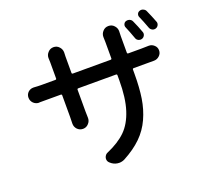

<svg xmlns="http://www.w3.org/2000/svg" viewBox="-140 -966 1290 1193"><g transform="rotate(-20 505.0 -369.5)"><path d="M970.7 -691.4Q972.7 -686.5 972.7 -681.6Q972.7 -674.8 969.7 -668.9Q963.9 -657.2 952.1 -653.3Q940.4 -649.4 929.2 -654.8Q918 -660.2 913.1 -671.9Q894.5 -722.7 879.9 -754.9Q875 -765.6 879.4 -776.4Q883.8 -787.1 895.5 -791Q900.4 -793 906.2 -793Q913.1 -793 918.9 -790Q931.6 -785.2 936.5 -773.4Q955.1 -732.4 970.7 -691.4ZM868.2 -661.1Q873 -649.4 867.2 -637.7Q861.3 -626 849.6 -622.1Q837.9 -618.2 826.2 -623.5Q814.5 -628.9 810.5 -640.6Q792 -692.4 778.3 -723.6Q773.4 -734.4 778.3 -745.6Q783.2 -756.8 793.9 -759.8Q806.6 -763.7 818.4 -758.8Q830.1 -753.9 835 -742.2Q853.5 -702.1 868.2 -661.1ZM731.4 -573.2Q731.4 -566.4 739.3 -566.4H824.2Q849.6 -566.4 872.1 -567.4Q873 -567.4 875 -567.4Q894.5 -567.4 909.2 -553.7Q924.8 -540 924.8 -518.6Q924.8 -498 909.2 -483.4Q893.6 -468.8 873 -468.8Q872.1 -468.8 872.1 -468.8Q851.6 -468.8 825.2 -468.8H739.3Q731.4 -468.8 731.4 -461.9V-434.6Q731.4 -341.8 720.7 -273.4Q710 -205.1 682.6 -145Q655.3 -85 608.4 -39.1Q561.5 6.8 490.2 44.9Q472.7 53.7 454.1 53.7Q448.2 53.7 441.4 52.7Q416 48.8 396.5 30.3L395.5 29.3Q385.7 20.5 384.3 8.3Q382.8 -3.9 389.2 -15.1Q395.5 -26.4 407.2 -31.2Q486.3 -65.4 532.7 -110.8Q579.1 -156.2 604 -233.9Q628.9 -311.5 628.9 -428.7V-461.9Q628.9 -468.8 621.1 -468.8H373Q365.2 -468.8 365.2 -461.9V-319.3L366.2 -274.4Q366.2 -253.9 351.6 -238.3Q336.9 -221.7 314.5 -221.7Q292 -221.7 276.4 -238.3Q262.7 -253.9 262.7 -274.4L263.7 -319.3V-461.9Q263.7 -468.8 255.9 -468.8H166Q141.6 -468.8 115.2 -468.8Q114.3 -467.8 114.3 -467.8Q92.8 -467.8 77.1 -482.4Q61.5 -498 61.5 -519.5Q61.5 -541 77.1 -555.7Q91.8 -568.4 110.4 -568.4Q113.3 -568.4 115.2 -568.4Q141.6 -566.4 166 -566.4H255.9Q263.7 -566.4 263.7 -573.2V-680.7L262.7 -709Q262.7 -729.5 277.3 -745.1Q292 -761.7 314.5 -761.7Q336.9 -761.7 351.6 -745.1Q366.2 -729.5 366.2 -708L365.2 -680.7V-573.2Q365.2 -566.4 373 -566.4H621.1Q628.9 -566.4 628.9 -573.2V-681.6L627.9 -714.8Q627.9 -736.3 642.6 -752Q657.2 -768.6 680.2 -768.6Q703.1 -768.6 717.8 -752Q732.4 -736.3 732.4 -715.8L731.4 -681.6Z"/></g></svg>

Font: Gen Jyuu Gothic P Medium
Style: Regular
Weight: 500
Designer: [Source Han Sans]
Ryoko NISHIZUKA  (kana & ideographs); Paul D. Hunt (Latin, Greek & Cyrillic); Wenlong ZHANG  (bopomofo
Version: Version 1.002.20150607